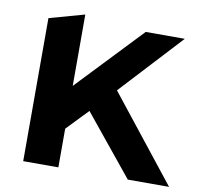

<svg xmlns="http://www.w3.org/2000/svg" viewBox="-78 -783 907 866"><g transform="rotate(10 375.5 -350.0)"><path d="M244 0V-177L338 -275L562 0H751L444 -388L705 -670H526L244 -373V-700L83 -655V0Z"/></g></svg>

Font: Talent SemiBold
Style: Bold
Weight: 700
Designer: Mike Powis
Version: Version 1.001;hotconv 1.0.109;makeotfexe 2.5.65596